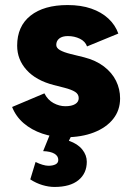

<svg xmlns="http://www.w3.org/2000/svg" viewBox="-20 -532 526 761"><path d="M239 12Q190 12 147.5 -2.5Q105 -17 74 -43.5Q43 -70 28 -108L156 -162Q169 -136 192 -123.5Q215 -111 239 -111Q264 -111 278 -119.5Q292 -128 292 -143Q292 -159 277.5 -168Q263 -177 236 -184L193 -195Q123 -213 85.5 -254.5Q48 -296 48 -351Q48 -428 101 -470Q154 -512 248 -512Q301 -512 341.5 -498Q382 -484 409.5 -458.5Q437 -433 449 -399L325 -348Q318 -368 296.5 -378.5Q275 -389 249 -389Q227 -389 215 -379.5Q203 -370 203 -354Q203 -342 217.5 -333.5Q232 -325 260 -318L313 -305Q360 -293 392 -268.5Q424 -244 440 -211.5Q456 -179 456 -142Q456 -95 428.5 -60.5Q401 -26 352 -7Q303 12 239 12ZM196 209Q173 209 148 201.5Q123 194 100 179L121 110Q135 117 148.5 121Q162 125 172 125Q189 125 200 119.5Q211 114 211 102Q211 86 195.5 77Q180 68 151 67L181 -7L268 -4L253 26Q288 38 306 60.5Q324 83 324 109Q324 155 291 182Q258 209 196 209Z"/></svg>

Font: Figtree Light ExtraBold
Style: Regular
Weight: 800
Version: Version 2.001;gftools[0.9.30]